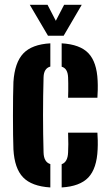

<svg xmlns="http://www.w3.org/2000/svg" viewBox="-20 -794 469 822"><path d="M37.5 -154.5Q36.5 -177.5 36 -215.8Q35.5 -254 35.5 -297.5Q35.5 -341 36 -380Q36.5 -419 37.5 -443.5Q43 -526.5 79.8 -565.2Q116.5 -604 195.5 -608.5V-509Q167.5 -501.5 166.5 -463Q162 -301 166.5 -141.5Q167.5 -100 195.5 -91.5V8.5Q115.5 3.5 78.8 -34.8Q42 -73 37.5 -154.5ZM271.5 -375.5Q272 -386.5 272.2 -404Q272.5 -421.5 272.2 -438Q272 -454.5 271.5 -463Q270 -501 244 -508.5V-608.5Q322.5 -604 358.5 -566.2Q394.5 -528.5 398 -448.5Q399 -431.5 398.5 -408.5Q398 -385.5 397 -375.5ZM244 8.5V-91Q270 -100 271.5 -141.5Q272.5 -155 272.5 -177Q272.5 -199 271.5 -226H397Q398 -216.5 398.5 -194.2Q399 -172 398 -154.5Q394.5 -72.5 358.2 -34.2Q322 4 244 8.5ZM185.5 -641 107.5 -773.5H183.5L219 -705L254.5 -773.5H330L252.5 -641Z"/></svg>

Font: Big Shoulders Stencil Display ExtraBold
Style: Regular
Weight: 800
Designer: Patric King
Foundry: XO Type Co
Version: Version 1.000